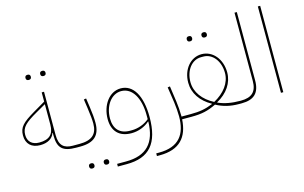

<svg xmlns="http://www.w3.org/2000/svg" viewBox="-112 -1045 2518 1589"><g transform="rotate(-15 1147.0 -250.0)"><path d="M320 -643H324C336 -643 345 -650 345 -665C345 -680 336 -687 324 -687H320C308 -687 299 -680 299 -665C299 -650 308 -643 320 -643ZM194 -643H198C210 -643 219 -650 219 -665C219 -680 210 -687 198 -687H194C182 -687 173 -680 173 -665C173 -650 182 -643 194 -643ZM430 0 440 -10V-23H407C332 -23 292 -55 292 -146V-516H272V-437L168 -376C67 -316 30 -283 30 -211C30 -139 74 -97 149 -97C212 -97 257 -124 271 -169H274V-146C274 -38 315 0 430 0ZM146 -120C85 -120 49 -154 49 -211C49 -276 87 -309 190 -368L272 -415V-239C272 -157 232 -120 146 -120Z M639 201H643C655 201 664 194 664 179C664 164 655 157 643 157H639C627 157 618 164 618 179C618 194 627 201 639 201ZM513 201H517C529 201 538 194 538 179C538 164 529 157 517 157H513C501 157 492 164 492 179C492 194 501 201 513 201ZM430 0H464C583 0 637 -50 637 -158C637 -197 633 -241 625 -296L614 -372L594 -369L605 -293C614 -231 618 -187 618 -156C618 -65 570 -23 464 -23H440L430 -13Z M722 240H798C993 240 1082 137 1082 -89C1082 -271 1018 -379 911 -379C813 -379 742 -280 742 -160C742 -57 799 3 904 3C962 3 1020 -19 1059 -55H1062C1058 127 974 217 798 217H722ZM911 -20H897C810 -20 762 -70 762 -160C762 -271 826 -356 909 -356C1005 -356 1062 -254 1062 -109V-75C1021 -40 965 -20 911 -20Z M1057 240H1081C1254 240 1328 150 1337 0H1408L1418 -10V-23H1338V-31C1338 -66 1334 -119 1329 -154L1310 -289L1290 -286L1310 -151C1315 -117 1319 -65 1319 -30C1319 123 1253 217 1081 217H1057Z M1692 -606H1696C1708 -606 1717 -613 1717 -628C1717 -643 1708 -650 1696 -650H1692C1680 -650 1671 -643 1671 -628C1671 -613 1680 -606 1692 -606ZM1566 -606H1570C1582 -606 1591 -613 1591 -628C1591 -643 1582 -650 1570 -650H1566C1554 -650 1545 -643 1545 -628C1545 -613 1554 -606 1566 -606ZM1408 0H1418C1505 0 1560 -12 1631 -47C1690 -15 1751 0 1825 0H1834L1844 -10V-23C1768 -23 1709 -34 1654 -58V-61C1745 -111 1798 -189 1798 -279C1798 -393 1726 -479 1631 -479C1536 -479 1464 -393 1464 -279C1464 -189 1517 -111 1608 -61V-58C1544 -32 1495 -23 1418 -23L1408 -13ZM1631 -70C1540 -117 1483 -192 1483 -279C1483 -380 1542 -456 1621 -456H1641C1720 -456 1779 -380 1779 -279C1779 -193 1721 -119 1631 -70Z M1834 0H1848C1955 0 2004 -49 2004 -155V-740H1984V-155C1984 -64 1941 -23 1848 -23H1844L1834 -13Z M2184 0H2204V-740H2184Z"/></g></svg>

Font: IBM Plex Arabic Thin
Style: Regular
Weight: 100
Designer: Mike Abbink, Paul van der Laan, Pieter van Rosmalen, Wael Morcos, Khajak Apelian
Foundry: Bold Monday
Version: Version 1.0